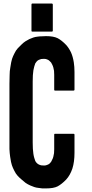

<svg xmlns="http://www.w3.org/2000/svg" viewBox="-20 -1053 520 1081"><path d="M285.2 -547.9Q285.2 -576.2 285.2 -631.8Q285.2 -643.6 284.2 -654.3Q282.2 -665 280.3 -672.9Q278.3 -680.7 274.4 -688.5Q270.5 -695.3 267.6 -701.2Q263.7 -706.1 258.8 -710Q253.9 -714.8 249 -716.8Q244.1 -718.8 238.3 -720.7Q233.4 -721.7 228.5 -721.7Q218.8 -721.7 211.9 -720.7Q204.1 -718.8 198.2 -715.8Q192.4 -712.9 187.5 -708Q182.6 -702.1 178.7 -696.3Q175.8 -688.5 172.9 -678.7Q169.9 -668.9 168 -657.2Q166 -644.5 165 -628.9Q164.1 -612.3 164.1 -593.8Q164.1 -479.5 164.1 -251Q164.1 -232.4 165 -215.8Q167 -199.2 168 -186.5Q169.9 -173.8 172.9 -164.1Q175.8 -154.3 178.7 -146.5Q182.6 -139.6 187.5 -134.8Q192.4 -129.9 198.2 -127Q204.1 -124 211.9 -122.1Q218.8 -121.1 228.5 -121.1Q233.4 -121.1 238.3 -122.1Q244.1 -124 249 -126Q253.9 -127.9 258.8 -131.8Q263.7 -136.7 267.6 -141.6Q270.5 -147.5 274.4 -155.3Q278.3 -162.1 280.3 -170.9Q282.2 -179.7 284.2 -190.4Q285.2 -201.2 285.2 -212.9Q285.2 -240.2 285.2 -294.9Q285.2 -296.9 286.1 -298.8Q288.1 -299.8 290 -299.8Q325.2 -299.8 394.5 -299.8Q396.5 -299.8 397.5 -298.8Q399.4 -296.9 399.4 -294.9Q399.4 -260.7 399.4 -192.4Q399.4 -141.6 387.7 -104.5Q375 -66.4 352.5 -42Q328.1 -16.6 304.7 -3.9Q282.2 7.8 239.3 7.8Q229.5 7.8 218.8 7.8Q207 6.8 196.3 4.9Q184.6 3.9 172.9 0Q161.1 -3.9 150.4 -8.8Q143.6 -11.7 136.7 -15.6Q130.9 -19.5 124 -23.4Q118.2 -28.3 112.3 -33.2Q106.4 -37.1 100.6 -43Q89.8 -51.8 79.1 -63.5Q68.4 -75.2 60.5 -91.8Q51.8 -108.4 46.9 -123Q42 -136.7 37.1 -170.9Q34.2 -190.4 33.2 -213.9Q33.2 -236.3 33.2 -262.7Q33.2 -263.7 33.2 -265.6Q33.2 -265.6 33.2 -266.6Q33.2 -266.6 33.2 -266.6Q33.2 -369.1 33.2 -574.2Q33.2 -574.2 33.2 -574.2Q33.2 -575.2 33.2 -575.2Q33.2 -577.1 33.2 -581.1Q33.2 -607.4 34.2 -629.9Q34.2 -653.3 38.1 -672.9Q43 -707 47.9 -721.7Q52.7 -736.3 61.5 -752.9Q69.3 -769.5 80.1 -781.2Q91.8 -793.9 101.6 -802.7Q111.3 -812.5 123 -820.3Q133.8 -827.1 145.5 -833Q156.2 -837.9 168 -841.8Q179.7 -845.7 191.4 -846.7Q203.1 -848.6 216.8 -848.6Q230.5 -849.6 239.3 -849.6Q281.2 -849.6 304.7 -837.9Q327.1 -826.2 352.5 -799.8Q368.2 -782.2 379.9 -757.8Q390.6 -733.4 395.5 -702.1Q397.5 -689.5 398.4 -675.8Q399.4 -662.1 399.4 -647.5Q399.4 -614.3 399.4 -547.9Q399.4 -545.9 397.5 -543.9Q396.5 -543 394.5 -543Q359.4 -543 290 -543Q288.1 -543 286.1 -543.9Q285.2 -545.9 285.2 -547.9ZM157.2 -879.9Q157.2 -928.7 157.2 -1027.3Q157.2 -1030.3 158.2 -1031.2Q160.2 -1033.2 162.1 -1033.2Q199.2 -1033.2 272.5 -1033.2Q274.4 -1033.2 275.4 -1031.2Q277.3 -1030.3 277.3 -1027.3Q277.3 -997.1 277.3 -935.5Q277.3 -917 277.3 -879.9Q277.3 -877.9 275.4 -876Q274.4 -875 272.5 -875Q235.4 -875 162.1 -875Q160.2 -875 158.2 -876Q157.2 -877.9 157.2 -879.9Z"/></svg>

Font: Typeface
Style: Regular
Weight: 400
Version: Version 1.0